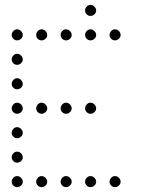

<svg xmlns="http://www.w3.org/2000/svg" viewBox="-20 -793 640 785"><path d="M349 -773Q341 -773 334.5 -766Q328 -759 328 -751V-749Q328 -741 334.5 -734.5Q341 -728 349 -728H351Q359 -728 366 -734.5Q373 -741 373 -749V-751Q373 -759 366 -766Q359 -773 351 -773ZM49 -673Q41 -673 34.5 -666Q28 -659 28 -651V-649Q28 -641 34.5 -634.5Q41 -628 49 -628H51Q59 -628 66 -634.5Q73 -641 73 -649V-651Q73 -659 66 -666Q59 -673 51 -673ZM149 -673Q141 -673 134.5 -666Q128 -659 128 -651V-649Q128 -641 134.5 -634.5Q141 -628 149 -628H151Q159 -628 166 -634.5Q173 -641 173 -649V-651Q173 -659 166 -666Q159 -673 151 -673ZM249 -673Q241 -673 234.5 -666Q228 -659 228 -651V-649Q228 -641 234.5 -634.5Q241 -628 249 -628H251Q259 -628 266 -634.5Q273 -641 273 -649V-651Q273 -659 266 -666Q259 -673 251 -673ZM349 -673Q341 -673 334.5 -666Q328 -659 328 -651V-649Q328 -641 334.5 -634.5Q341 -628 349 -628H351Q359 -628 366 -634.5Q373 -641 373 -649V-651Q373 -659 366 -666Q359 -673 351 -673ZM449 -673Q441 -673 434.5 -666Q428 -659 428 -651V-649Q428 -641 434.5 -634.5Q441 -628 449 -628H451Q459 -628 466 -634.5Q473 -641 473 -649V-651Q473 -659 466 -666Q459 -673 451 -673ZM49 -573Q41 -573 34.5 -566Q28 -559 28 -551V-549Q28 -541 34.5 -534.5Q41 -528 49 -528H51Q59 -528 66 -534.5Q73 -541 73 -549V-551Q73 -559 66 -566Q59 -573 51 -573ZM49 -473Q41 -473 34.5 -466Q28 -459 28 -451V-449Q28 -441 34.5 -434.5Q41 -428 49 -428H51Q59 -428 66 -434.5Q73 -441 73 -449V-451Q73 -459 66 -466Q59 -473 51 -473ZM49 -373Q41 -373 34.5 -366Q28 -359 28 -351V-349Q28 -341 34.5 -334.5Q41 -328 49 -328H51Q59 -328 66 -334.5Q73 -341 73 -349V-351Q73 -359 66 -366Q59 -373 51 -373ZM149 -373Q141 -373 134.5 -366Q128 -359 128 -351V-349Q128 -341 134.5 -334.5Q141 -328 149 -328H151Q159 -328 166 -334.5Q173 -341 173 -349V-351Q173 -359 166 -366Q159 -373 151 -373ZM249 -373Q241 -373 234.5 -366Q228 -359 228 -351V-349Q228 -341 234.5 -334.5Q241 -328 249 -328H251Q259 -328 266 -334.5Q273 -341 273 -349V-351Q273 -359 266 -366Q259 -373 251 -373ZM349 -373Q341 -373 334.5 -366Q328 -359 328 -351V-349Q328 -341 334.5 -334.5Q341 -328 349 -328H351Q359 -328 366 -334.5Q373 -341 373 -349V-351Q373 -359 366 -366Q359 -373 351 -373ZM49 -273Q41 -273 34.5 -266Q28 -259 28 -251V-249Q28 -241 34.5 -234.5Q41 -228 49 -228H51Q59 -228 66 -234.5Q73 -241 73 -249V-251Q73 -259 66 -266Q59 -273 51 -273ZM49 -173Q41 -173 34.5 -166Q28 -159 28 -151V-149Q28 -141 34.5 -134.5Q41 -128 49 -128H51Q59 -128 66 -134.5Q73 -141 73 -149V-151Q73 -159 66 -166Q59 -173 51 -173ZM49 -73Q41 -73 34.5 -66Q28 -59 28 -51V-49Q28 -41 34.5 -34.5Q41 -28 49 -28H51Q59 -28 66 -34.5Q73 -41 73 -49V-51Q73 -59 66 -66Q59 -73 51 -73ZM149 -73Q141 -73 134.5 -66Q128 -59 128 -51V-49Q128 -41 134.5 -34.5Q141 -28 149 -28H151Q159 -28 166 -34.5Q173 -41 173 -49V-51Q173 -59 166 -66Q159 -73 151 -73ZM249 -73Q241 -73 234.5 -66Q228 -59 228 -51V-49Q228 -41 234.5 -34.5Q241 -28 249 -28H251Q259 -28 266 -34.5Q273 -41 273 -49V-51Q273 -59 266 -66Q259 -73 251 -73ZM349 -73Q341 -73 334.5 -66Q328 -59 328 -51V-49Q328 -41 334.5 -34.5Q341 -28 349 -28H351Q359 -28 366 -34.5Q373 -41 373 -49V-51Q373 -59 366 -66Q359 -73 351 -73ZM449 -73Q441 -73 434.5 -66Q428 -59 428 -51V-49Q428 -41 434.5 -34.5Q441 -28 449 -28H451Q459 -28 466 -34.5Q473 -41 473 -49V-51Q473 -59 466 -66Q459 -73 451 -73Z"/></svg>

Font: Doto Rounded Light
Style: Regular
Weight: 300
Monospace: yes
Version: Version 1.000